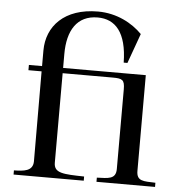

<svg xmlns="http://www.w3.org/2000/svg" viewBox="-54 -821 803 872"><g transform="rotate(5 347.5 -385.5)"><path d="M126 -573V-502H66V-478H126L127 -67C126 -22 84 -20 40 -19V0H360V-19C265 -21 222 -22 222 -70V-478H450C494 -478 505 -473 505 -429V-66C505 -18 469 -21 418 -19V0H685V-19C630 -21 599 -18 599 -66V-502H222V-566C222 -672 264 -744 359 -744C439 -744 492 -688 494 -550H511L560 -686C515 -732 444 -771 358 -771C205 -771 126 -684 126 -573Z"/></g></svg>

Font: Ortica Linear
Style: Regular
Weight: 400
Designer: Benedetta Bovani
Foundry: Collletttivo
Version: Version 2.000;Glyphs 3.1.2 (3151)